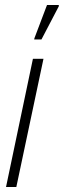

<svg xmlns="http://www.w3.org/2000/svg" viewBox="-20 -744 254 764"><path d="M4 0 111 -510H153L45 0ZM116 -587 117 -592 167 -724H214V-719L145 -587Z"/></svg>

Font: Saira ExtraCondensed ExtraLight
Style: Italic
Weight: 250
Width: 2
Italic angle: -12°
Designer: Hector Gatti with collaboration of the Omnibus-Type team
Foundry: Omnibus-Type
Version: Version 1.101